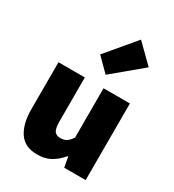

<svg xmlns="http://www.w3.org/2000/svg" viewBox="-203 -958 983 1085"><g transform="rotate(30 289.0 -416.0)"><path d="M210 12Q128 12 91 -43.5Q54 -99 54 -192V-500H226V-214Q226 -166 238.5 -150Q251 -134 276 -134Q300 -134 316 -144Q332 -154 348 -178V-500H520V0H380L368 -66H364Q334 -30 297.5 -9Q261 12 210 12ZM320 -572 236 -656 394 -844 510 -730Z"/></g></svg>

Font: Assistant ExtraBold
Style: Regular
Weight: 800
Designer: Hebrew By Ben Nathan, Latin by Paul Hunt
Version: Version 3.000